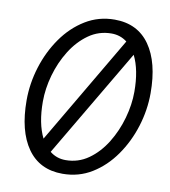

<svg xmlns="http://www.w3.org/2000/svg" viewBox="-81 -782 763 864"><g transform="rotate(10 300.0 -350.0)"><path d="M262 12Q157 12 101.5 -67Q46 -146 46 -286Q46 -363 69.5 -438.5Q93 -514 136.5 -576Q180 -638 240.5 -675Q301 -712 374 -712Q479 -712 534.5 -633Q590 -554 590 -414Q590 -337 566.5 -261.5Q543 -186 499.5 -124Q456 -62 396 -25Q336 12 262 12ZM119 -293Q119 -193 151 -129L442 -624Q411 -648 371 -648Q313 -648 266.5 -615Q220 -582 187 -529Q154 -476 136.5 -414Q119 -352 119 -293ZM265 -51Q323 -51 369.5 -84Q416 -117 449 -170.5Q482 -224 499.5 -286.5Q517 -349 517 -407Q517 -507 485 -571L193 -76Q224 -51 265 -51Z"/></g></svg>

Font: DM Mono Light
Style: Italic
Weight: 300
Italic angle: -10°
Designer: Colophon Foundry
Foundry: Colophon Foundry
Version: Version 1.000; ttfautohint (v1.8.2.53-6de2)